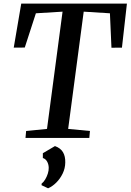

<svg xmlns="http://www.w3.org/2000/svg" viewBox="-20 -763 722 1062"><path d="M121 0 124.5 -38.5 240 -50 326 -698.5 178.5 -689.5 117 -500 56 -499.5 97.5 -743H682L654.5 -499.5L596.5 -499L588 -689.5L443 -698.5L357 -50L477.5 -38.5L474 0ZM210 261.5V253Q221.5 244 230.2 229.2Q239 214.5 244.5 197.2Q250 180 249.5 164.5Q249 145.5 240.5 130.5Q232 115.5 217 111V84.5L284 45Q315 56 328.5 79Q342 102 341 136Q340.5 168.5 326.5 197.2Q312.5 226 291 247.2Q269.5 268.5 246 278.5Z"/></svg>

Font: Merriweather 48pt Medium
Style: Italic
Weight: 500
Italic angle: -7.8°
Version: Version 2.101